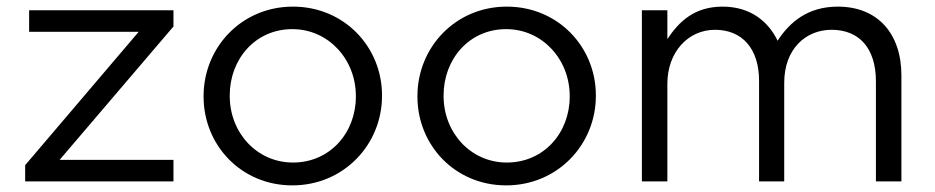

<svg xmlns="http://www.w3.org/2000/svg" viewBox="-20 -548 2824 580"><path d="M399 -452 56 -49V0H504V-65H160L504 -468V-517H68V-452Z M863 12C1019 12 1134 -112 1134 -258V-260C1134 -406 1020 -528 865 -528C709 -528 595 -404 595 -258V-256C595 -110 708 12 863 12ZM865 -57C756 -57 674 -147 674 -258V-260C674 -369 751 -460 863 -460C972 -460 1055 -369 1055 -258V-256C1055 -147 977 -57 865 -57Z M1509 12C1665 12 1780 -112 1780 -258V-260C1780 -406 1666 -528 1511 -528C1355 -528 1241 -404 1241 -258V-256C1241 -110 1354 12 1509 12ZM1511 -57C1402 -57 1320 -147 1320 -258V-260C1320 -369 1397 -460 1509 -460C1618 -460 1701 -369 1701 -258V-256C1701 -147 1623 -57 1511 -57Z M1996 -430V-517H1919V0H1996V-295C1996 -390 2058 -458 2140 -458C2222 -458 2273 -401 2273 -304V0H2349V-298C2349 -400 2414 -458 2492 -458C2576 -458 2626 -402 2626 -302V0H2703V-320C2703 -448 2630 -528 2511 -528C2421 -528 2366 -482 2329 -425C2301 -483 2247 -528 2163 -528C2076 -528 2030 -481 1996 -430Z"/></svg>

Font: Mission
Style: Regular
Weight: 400
Version: Version 1.000;FEAKit 1.0